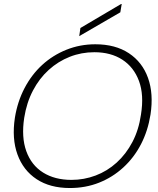

<svg xmlns="http://www.w3.org/2000/svg" viewBox="-20 -935 797 967"><path d="M332 12Q232 12 164.5 -32.5Q97 -77 68 -157Q39 -237 55 -342Q68 -423 103.5 -491Q139 -559 192.5 -608Q246 -657 314.5 -684.5Q383 -712 460 -712Q561 -712 629 -667Q697 -622 725.5 -542.5Q754 -463 738 -358Q725 -276 690 -208.5Q655 -141 601 -91.5Q547 -42 479 -15Q411 12 332 12ZM340 -29Q403 -29 461.5 -51Q520 -73 567.5 -116Q615 -159 647 -220Q679 -281 690 -358Q706 -457 680 -527Q654 -597 596 -634.5Q538 -672 455 -672Q390 -672 331.5 -649Q273 -626 225.5 -583Q178 -540 146 -479Q114 -418 102 -342Q87 -244 112.5 -173.5Q138 -103 197 -66Q256 -29 340 -29ZM379 -753 385 -794 590 -915H593L586 -873Z"/></svg>

Font: DM Sans 36pt ExtraLight
Style: Italic
Weight: 250
Italic angle: -10°
Designer: Colophon Foundry, Jonny Pinhorn
Foundry: Colophon Foundry
Version: Version 4.004;gftools[0.9.30]